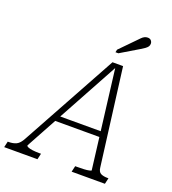

<svg xmlns="http://www.w3.org/2000/svg" viewBox="-213 -1055 1057 1177"><g transform="rotate(20 315.5 -466.0)"><path d="M189 -294H488L490 -258H171ZM422 -703 433 -705 81 -60Q79 -54 90 -49Q101 -44 120.5 -41.5Q140 -39 163 -39H176L167 0H-50L-41 -39H-35Q-6 -39 15 -49Q36 -59 54 -93L396 -716H465L546 -85Q549 -56 566 -47.5Q583 -39 611 -39H616L607 0H390L399 -39H413Q436 -39 456.5 -40Q477 -41 489.5 -44Q502 -47 503 -49ZM486 -890Q499 -903 508 -912.5Q517 -922 527 -927Q537 -932 548 -932Q563 -932 570.5 -923Q578 -914 578 -903Q578 -892 572.5 -884Q567 -876 556 -868Q545 -860 528 -850L411 -780H392L396 -798Z"/></g></svg>

Font: Roboto Serif Thin
Style: Italic
Weight: 250
Italic angle: -10°
Version: Version 1.007